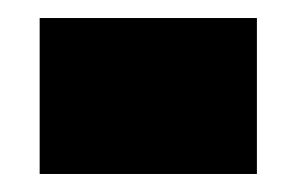

<svg xmlns="http://www.w3.org/2000/svg" viewBox="-20 -612 330 213"><path d="M24 -419H265V-592H24Z"/></svg>

Font: Noto Serif Hebrew SemiCondensed ExtraBold
Style: Regular
Weight: 800
Width: 4
Designer: Monotype Design Team
Foundry: Monotype Imaging Inc.
Version: Version 2.004